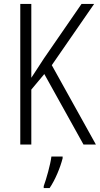

<svg xmlns="http://www.w3.org/2000/svg" viewBox="-20 -734 507 975"><path d="M467 0 243 -403 458 -714H394L203 -437C175 -393 153 -361 139 -339V-714H83V0H139V-279L205 -358L404 0ZM298 70V61H241C236 102 215 176 202 211V221H232C261 178 286 117 298 70Z"/></svg>

Font: Noto Sans Arabic UI Cn Lt
Style: Regular
Weight: 300
Width: 3
Designer: Monotype Design Team, Nadine Chahine and Nizar Qandah
Foundry: Monotype Imaging Inc.
Version: Version 2.010